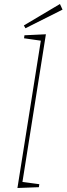

<svg xmlns="http://www.w3.org/2000/svg" viewBox="-20 -936 332 958"><path d="M67 2 185 -741 191 -732 100 -745 102 -760 209 -765 91 -22 86 -29 176 -17 174 -2ZM107 -795 99 -809 279 -916 292 -888Z"/></svg>

Font: Bitter Thin
Style: Italic
Weight: 100
Italic angle: -9°
Designer: Sol Matas, and Bitter project Authors
Foundry: Sol Matas
Version: Version 2.002